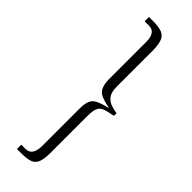

<svg xmlns="http://www.w3.org/2000/svg" viewBox="-276 -687 844 844"><g transform="rotate(45 146.5 -264.5)"><path d="M263.2 -258.8Q223.6 -251 210 -245.1Q193.8 -238.3 188 -223.1Q181.2 -209.5 181.2 -175.8V53.2Q181.2 89.8 173.8 109.9Q166.5 129.9 147.9 138.2Q127 146 91.8 146H64.9V119.1H91.8Q132.3 119.1 133.8 60.1V-175.8Q133.8 -205.1 142.1 -224.1Q148.9 -239.7 168 -249Q188 -258.8 224.1 -267.1Q189 -274.4 168.9 -283.2Q149.4 -292 142.1 -310.1Q133.8 -329.1 133.8 -357.9V-588.9Q133.8 -647.9 91.8 -647.9H64.9V-674.8H91.8Q125 -674.8 146 -667Q166 -658.2 172.9 -639.2Q181.2 -616.7 181.2 -582V-357.9Q181.2 -317.4 200.2 -299.8Q217.8 -280.8 263.2 -274.9Z"/></g></svg>

Font: Unna Light
Style: Regular
Weight: 300
Designer: Jorge de Buen Unna
Foundry: Omnibus-Type
Version: Version 2.007;PS 002.007;hotconv 1.0.88;makeotf.lib2.5.64775